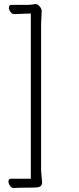

<svg xmlns="http://www.w3.org/2000/svg" viewBox="-20 -785 390 953"><path d="M121 -761Q135 -761 155 -765Q167 -765 177 -753Q187 -741 187 -730L184 -667V62L189 120Q189 133 181 139.5Q173 146 148 146L74 147Q57 147 50 148H48Q37 148 29.5 137Q22 126 22 116Q22 102 35 102H133V-718Q58 -715 49 -715Q40 -715 32 -726Q24 -737 24 -747Q24 -761 37 -761Z"/></svg>

Font: LXGW WenKai Lite Light
Style: Regular
Weight: 300
Designer: LXGW / Fontworks Inc.
Foundry: LXGW / Fontworks Inc.
Version: Version 1.511; March 25, 2025